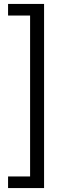

<svg xmlns="http://www.w3.org/2000/svg" viewBox="-20 -762 358 976"><path d="M21 194V135H133V-683H21V-742H204V194Z"/></svg>

Font: APTA Sans Regular
Style: Regular
Weight: 400
Version: Version 7.200